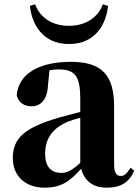

<svg xmlns="http://www.w3.org/2000/svg" viewBox="-20 -848 639 885"><path d="M454 -828C433 -770 377 -729 298 -729C219 -729 164 -768 142 -828L118 -821C126 -741 173 -645 298 -645C423 -645 470 -741 478 -821ZM350 -97C313 -64 290 -51 263 -51C216 -51 188 -79 188 -139C188 -212 225 -259 295 -288C307 -293 327 -299 350 -305ZM136 -504 152 -510ZM582 -75C563 -45 552 -37 537 -37C518 -37 506 -50 506 -88V-357C506 -502 449 -563 307 -563C152 -563 65 -503 57 -409C65 -376 90 -358 126 -358C164 -358 198 -385 201 -453L208 -524C223 -527 236 -528 250 -528C326 -528 350 -497 350 -393V-332C315 -323 280 -314 252 -306C91 -259 39 -210 39 -119C39 -35 99 17 185 17C265 17 303 -14 354 -70C369 -16 406 17 472 17C536 17 574 -6 599 -61Z"/></svg>

Font: Noto Serif KR Black
Style: Regular
Weight: 900
Version: Version 1.001;PS 1.001;hotconv 16.6.54;makeotf.lib2.5.65590